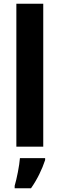

<svg xmlns="http://www.w3.org/2000/svg" viewBox="-20 -780 317 1021"><path d="M210 0V-760H67V0ZM220 71V61H86C83 101 69 171 58 208V221H145C178 174 204 120 220 71Z"/></svg>

Font: Noto Sans Thai Looped SemiCondensed
Style: Bold
Weight: 700
Width: 4
Designer: Sasikarn Vongin, Ben Mitchell
Foundry: The Fontpad Ltd
Version: Version 1.001